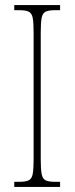

<svg xmlns="http://www.w3.org/2000/svg" viewBox="-20 -734 293 754"><path d="M36 0V-20H56Q81 -20 93 -26Q105 -32 108.5 -51Q112 -70 112 -108V-606Q112 -645 108.5 -663.5Q105 -682 93 -688Q81 -694 56 -694H36V-714H216V-694H196Q171 -694 159 -688Q147 -682 143.5 -663.5Q140 -645 140 -606V-108Q140 -70 143.5 -51Q147 -32 159 -26Q171 -20 196 -20H216V0Z"/></svg>

Font: Noto Serif Tamil ExtraCondensed Thin
Style: Regular
Weight: 100
Width: 2
Designer: Indian Type Foundry, Tom Grace, and the Monotype Design Team
Foundry: Monotype Imaging Inc.
Version: Version 2.004; ttfautohint (v1.8.4.7-5d5b)